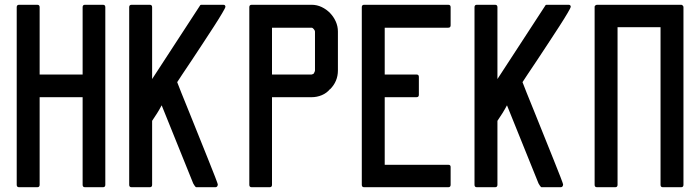

<svg xmlns="http://www.w3.org/2000/svg" viewBox="-20 -798 2932 804"><path d="M60 -14Q50 -14 50 -24V-768Q50 -778 60 -778H136Q146 -778 146 -768V-486H326V-768Q326 -778 336 -778H411Q421 -778 421 -768V-24Q421 -14 411 -14H336Q326 -14 326 -24V-391H146V-24Q146 -14 136 -14Z M915 -778Q924 -778 924 -769Q924 -766 910.5 -743Q897 -720 876 -687.5Q855 -655 830 -617Q805 -579 782.5 -545Q760 -511 743 -486Q726 -461 722 -454Q725 -445 739 -410.5Q753 -376 772 -329Q791 -282 812 -229.5Q833 -177 851 -132.5Q869 -88 880.5 -58Q892 -28 892 -26Q892 -21 889.5 -17.5Q887 -14 882 -14H802Q799 -14 794.5 -21Q790 -28 789 -30L657 -357Q648 -340 638 -324Q628 -308 617 -292V-24Q617 -14 607 -14H531Q521 -14 521 -24V-768Q521 -778 531 -778H607Q617 -778 617 -768V-467L819 -777Q821 -778 825 -778Z M1034 -14Q1024 -14 1024 -24V-768Q1024 -778 1034 -778H1285Q1307 -778 1327 -768.5Q1347 -759 1362 -743.5Q1377 -728 1386 -708Q1395 -688 1395 -666V-503Q1395 -457 1362 -424V-425Q1348 -408 1327.5 -399.5Q1307 -391 1285 -391H1119V-24Q1119 -14 1109 -14ZM1285 -486Q1286 -486 1289.5 -487.5Q1293 -489 1294 -490Q1295 -493 1297 -496.5Q1299 -500 1299 -503V-666Q1299 -670 1294 -676Q1289 -682 1285 -682H1119V-486Z M1591 -108H1857Q1867 -108 1867 -99V-24Q1867 -14 1857 -14H1505Q1495 -14 1495 -24V-768Q1495 -778 1505 -778H1857Q1867 -778 1867 -768V-692Q1867 -682 1857 -682H1591V-486H1724Q1734 -486 1734 -476V-401Q1734 -391 1724 -391H1591Z M2361 -778Q2370 -778 2370 -769Q2370 -766 2356.5 -743Q2343 -720 2322 -687.5Q2301 -655 2276 -617Q2251 -579 2228.5 -545Q2206 -511 2189 -486Q2172 -461 2168 -454Q2171 -445 2185 -410.5Q2199 -376 2218 -329Q2237 -282 2258 -229.5Q2279 -177 2297 -132.5Q2315 -88 2326.5 -58Q2338 -28 2338 -26Q2338 -21 2335.5 -17.5Q2333 -14 2328 -14H2248Q2245 -14 2240.5 -21Q2236 -28 2235 -30L2103 -357Q2094 -340 2084 -324Q2074 -308 2063 -292V-24Q2063 -14 2053 -14H1977Q1967 -14 1967 -24V-768Q1967 -778 1977 -778H2053Q2063 -778 2063 -768V-467L2265 -777Q2267 -778 2271 -778Z M2480 -778H2832H2834Q2835 -778 2837 -776Q2839 -775 2839 -775Q2842 -772 2842 -768V-24Q2842 -14 2832 -14H2756Q2746 -14 2746 -24V-684H2566V-24Q2566 -14 2556 -14H2480Q2470 -14 2470 -24V-768V-770Q2470 -773 2473 -775Q2474 -776 2474 -776Q2478 -778 2480 -778Z"/></svg>

Font: Kanalisirung
Style: Regular
Weight: 500
Designer: Peter Wiegel
Foundry: Peter Wiegel
Version: 1.000